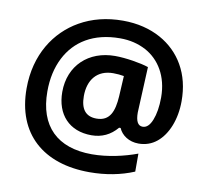

<svg xmlns="http://www.w3.org/2000/svg" viewBox="-86 -818 1067 988"><g transform="rotate(10 448.0 -324.0)"><path d="M443 75C528 75 606 60 675 31V-63C608 -38 522 -18 439 -18C258 -18 158 -116 158 -297C158 -364 171 -423 197 -474C246 -570 340 -631 480 -631C531 -631 575 -620 615 -599C689 -559 740 -479 740 -368C740 -319 733 -279 721 -249C709 -219 693 -203 672 -203C647 -203 635 -226 635 -271L646 -510C605 -524 525 -537 470 -537C332 -537 234 -446 234 -308C234 -190 304 -114 420 -114C474 -114 519 -135 554 -177H562C577 -141 616 -114 666 -114C702 -114 734 -125 761 -147C814 -190 847 -272 847 -367C847 -438 832 -500 801 -554C744 -654 631 -723 479 -723C394 -723 319 -704 254 -667C136 -600 50 -471 50 -294C50 -56 202 75 443 75ZM476 -448C497 -448 515 -446 532 -443L526 -335C521 -259 502 -203 431 -203C375 -203 347 -237 347 -306C347 -391 392 -448 476 -448Z"/></g></svg>

Font: Passageway
Style: Regular
Weight: 700
Foundry: Ascender Corporation
Version: Version 1.11